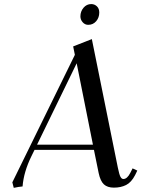

<svg xmlns="http://www.w3.org/2000/svg" viewBox="-20 -906 710 934"><path d="M40 -19 344.2 -639.2 335.9 -680.2 426.8 -715.8 553.2 -90.8Q560.1 -57.1 565.9 -46.1Q571.8 -35.2 580.1 -35.2Q598.6 -35.2 613.8 -64.9L625 -86.9L647.9 -76.2L637.2 -54.2Q619.1 -19 593.5 -6.1Q567.9 6.8 534.2 6.8Q502.9 6.8 485.6 -9Q468.3 -24.9 460 -64L437 -176.8H147.9L132.8 -146Q95.2 -69.3 89.8 1Q71.8 2.4 46.9 7.8ZM160.2 -202.1H432.1L353 -598.1ZM371.1 -826.2Q371.1 -850.1 386.2 -868.2Q401.4 -886.2 423.8 -886.2Q439.9 -886.2 451.4 -875.2Q462.9 -864.3 462.9 -845.2Q462.9 -820.3 447.8 -802.7Q432.6 -785.2 409.2 -785.2Q393.1 -785.2 382.1 -797.9Q371.1 -810.5 371.1 -826.2Z"/></svg>

Font: Dihjauti S
Style: Bold Italic
Weight: 700
Italic angle: -9°
Designer: T. Christopher White
Version: Version 3.0.0